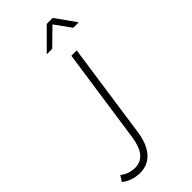

<svg xmlns="http://www.w3.org/2000/svg" viewBox="-522 -793 1043 1043"><g transform="rotate(-45 -0.5 -272.0)"><path d="M-231.9 158.2 -210.9 125Q-176.8 153.3 -127.9 154.8Q-38.6 156.2 -20 24.9L59.1 -521H100.1L21 28.8Q8.8 110.4 -29.3 152.3Q-67.4 194.3 -128.9 193.8Q-189 192.4 -231.9 158.2ZM-29.8 -621.1 86.9 -737.8H132.8L215.8 -621.1H173.8L106.9 -713.9L12.2 -621.1Z"/></g></svg>

Font: Trueno UltraLight
Style: Italic
Weight: 250
Designer: Julieta Ulanovsky
Foundry: Julieta Ulanovsky
Version: Version 3.001b | FøM Fix